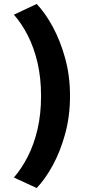

<svg xmlns="http://www.w3.org/2000/svg" viewBox="-20 -780 448 968"><path d="M333 -296Q333 -194 308.5 -105Q284 -16 246 53.5Q208 123 165 168L50 115Q89 70 120 9.5Q151 -51 169 -127.5Q187 -204 187 -296Q187 -388 169 -464.5Q151 -541 120 -601.5Q89 -662 50 -706L165 -760Q208 -715 246 -645Q284 -575 308.5 -486.5Q333 -398 333 -296Z"/></svg>

Font: Josefin Sans Thin
Style: Bold
Weight: 700
Version: Version 2.000